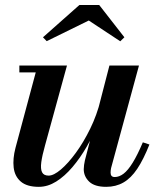

<svg xmlns="http://www.w3.org/2000/svg" viewBox="-20 -714 624 744"><path d="M130.5 10Q84.5 10 60.8 -10.2Q37 -30.5 33 -64.8Q29 -99 40 -141L118.5 -433.5H55V-460H239.5L154.5 -150.5Q143.5 -111.5 140 -85.5Q136.5 -59.5 143 -46.5Q149.5 -33.5 168.5 -33.5Q188 -33.5 216 -57.2Q244 -81 274 -122Q304 -163 329.8 -215.8Q355.5 -268.5 370 -327H390Q379 -283 360 -236Q341 -189 315.8 -145.2Q290.5 -101.5 260.5 -66.2Q230.5 -31 197.8 -10.5Q165 10 130.5 10ZM391.5 10Q346.5 10 325.5 -10.2Q304.5 -30.5 304.5 -58.5Q304.5 -65.5 305.8 -75Q307 -84.5 309 -92.5L404 -460H518.5L410.5 -63Q409.5 -58.5 409 -53.8Q408.5 -49 408.5 -45Q408.5 -28 424.5 -28Q442 -28 459 -41Q476 -54 494.2 -83.5Q512.5 -113 533.5 -162.5L559 -154Q536 -96 511.8 -59.8Q487.5 -23.5 458.2 -6.8Q429 10 391.5 10ZM161 -554.5 146.5 -569.5 287.5 -694.5H364.5L462 -569.5L446 -554L324 -634.5Z"/></svg>

Font: Bodoni Moda 9pt SemiBold
Style: Italic
Weight: 600
Italic angle: -13°
Designer: Owen Earl
Foundry: indestructible type
Version: Version 2.004